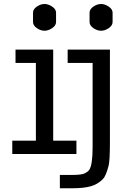

<svg xmlns="http://www.w3.org/2000/svg" viewBox="-20 -790 640 985"><path d="M149.4 -676.8V-725.1Q149.4 -742.7 168.9 -756.1Q188.5 -769.5 208.3 -769.5Q228 -769.5 247.8 -756.1Q267.6 -742.7 267.6 -725.1V-676.8Q267.6 -659.2 247.8 -645.8Q228 -632.3 208.3 -632.3Q188.5 -632.3 168.9 -645.8Q149.4 -659.2 149.4 -676.8ZM59.6 -467.3V-535.6H252.9V-68.4H372.1V0H43V-68.4H164.1V-467.3ZM351.6 107.4Q399.4 107.4 415.3 99.1Q431.2 90.8 437.5 82Q455.1 56.6 455.1 -34.7V-467.3H327.1V-535.6H543.9V-62Q543.9 35.2 537.1 60.5Q523.4 113.3 507.8 128.9Q480.5 156.2 444.3 166Q408.2 175.8 352.5 175.8H287.1V107.4ZM439.5 -676.8V-725.1Q439.5 -742.7 459 -756.1Q478.5 -769.5 498.3 -769.5Q518.1 -769.5 537.8 -756.1Q557.6 -742.7 557.6 -725.1V-676.8Q557.6 -659.2 537.8 -645.8Q518.1 -632.3 498.3 -632.3Q478.5 -632.3 459 -645.8Q439.5 -659.2 439.5 -676.8Z"/></svg>

Font: Oxygen Mono
Style: Regular
Weight: 400
Designer: Vernon Adams
Foundry: Vernon Adams
Version: Version 0.201; ttfautohint (v0.8) -r 50 -G 200 -x